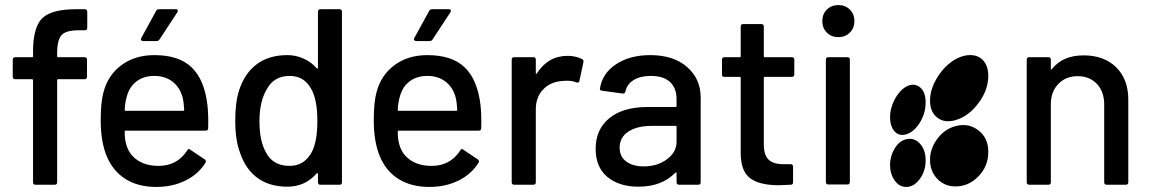

<svg xmlns="http://www.w3.org/2000/svg" viewBox="-20 -737 4588 766"><path d="M317.9 -616.2H293.9Q243.7 -616.2 225.8 -597.2Q208 -578.1 208 -524.9V-513.2Q208 -508.8 211.9 -508.8H316.9Q327.1 -508.8 327.1 -499V-431.2Q327.1 -420.9 316.9 -420.9H211.9Q208 -420.9 208 -417V-9.8Q208 0 198.2 0H122.1Q111.8 0 111.8 -9.8V-417Q111.8 -420.9 107.9 -420.9H41Q30.8 -420.9 30.8 -431.2V-499Q30.8 -508.8 41 -508.8H107.9Q111.8 -508.8 111.8 -513.2V-530.8Q111.8 -627.9 148.4 -664.1Q185.1 -700.2 284.2 -700.2H317.9Q328.1 -700.2 328.1 -689.9V-626Q328.1 -616.2 317.9 -616.2Z M807.6 -317.9Q812 -277.3 810.5 -226.1Q810.5 -215.8 800.8 -215.8H481.4Q477.5 -215.8 477.5 -211.9Q477.5 -180.2 483.9 -160.2Q495.1 -120.1 528.8 -97.7Q562.5 -75.2 612.8 -75.2Q686.5 -75.2 726.6 -136.2Q731.4 -147.5 739.7 -139.2L796.9 -101.1Q804.2 -95.2 799.8 -87.9Q772 -42.5 720.2 -16.8Q668.5 8.8 603.5 8.8Q531.2 8.8 481 -22.7Q430.7 -54.2 405.8 -113.8Q381.8 -171.9 381.8 -256.8Q381.8 -329.1 392.6 -368.2Q410.6 -437.5 464.6 -477.3Q518.6 -517.1 595.7 -517.1Q694.8 -517.1 745.4 -467.5Q795.9 -418 807.6 -317.9ZM595.7 -434.1Q553.7 -434.1 525.4 -412.8Q497.1 -391.6 486.8 -355Q479 -330.6 477.5 -298.8Q477.5 -294.9 481.4 -294.9H710.4Q714.8 -294.9 714.8 -298.8Q713.4 -329.1 708.5 -348.1Q698.2 -387.7 668.7 -410.9Q639.2 -434.1 595.7 -434.1ZM604.5 -573.2H551.8Q545.9 -573.2 543.2 -576.7Q540.5 -580.1 543.5 -585L602.5 -692.9Q605.5 -700.2 614.7 -700.2H681.6Q687.5 -700.2 689 -696.8Q690.4 -693.4 687.5 -688L616.7 -580.1Q612.8 -573.2 604.5 -573.2Z M1248.5 -466.8V-689.9Q1248.5 -700.2 1258.3 -700.2H1334.5Q1344.2 -700.2 1344.2 -689.9V-9.8Q1344.2 0 1334.5 0H1258.3Q1248.5 0 1248.5 -9.8V-43Q1248.5 -45.4 1246.8 -46.1Q1245.1 -46.9 1243.2 -44.9Q1197.3 7.8 1126.5 7.8Q1055.2 7.8 1007.3 -27.1Q959.5 -62 937.5 -127.9Q918.5 -178.7 918.5 -255.9Q918.5 -329.6 934.1 -377Q955.6 -444.3 1004.2 -480.7Q1052.7 -517.1 1126.5 -517.1Q1160.2 -517.1 1190.9 -503.4Q1221.7 -489.7 1243.2 -464.8Q1245.1 -462.9 1246.8 -463.6Q1248.5 -464.4 1248.5 -466.8ZM1223.1 -128.9Q1246.1 -170.9 1246.1 -254.9Q1246.1 -340.8 1221.2 -382.8Q1192.9 -434.1 1136.2 -434.1Q1075.7 -434.1 1047.4 -386.2Q1015.1 -335.4 1015.1 -253.9Q1015.1 -175.8 1040.5 -129.9Q1068.4 -75.2 1135.3 -75.2Q1193.4 -75.2 1223.1 -128.9Z M1897 -317.9Q1901.4 -277.3 1899.9 -226.1Q1899.9 -215.8 1890.1 -215.8H1570.8Q1566.9 -215.8 1566.9 -211.9Q1566.9 -180.2 1573.2 -160.2Q1584.5 -120.1 1618.2 -97.7Q1651.9 -75.2 1702.1 -75.2Q1775.9 -75.2 1815.9 -136.2Q1820.8 -147.5 1829.1 -139.2L1886.2 -101.1Q1893.6 -95.2 1889.2 -87.9Q1861.3 -42.5 1809.6 -16.8Q1757.8 8.8 1692.9 8.8Q1620.6 8.8 1570.3 -22.7Q1520 -54.2 1495.1 -113.8Q1471.2 -171.9 1471.2 -256.8Q1471.2 -329.1 1481.9 -368.2Q1500 -437.5 1554 -477.3Q1607.9 -517.1 1685.1 -517.1Q1784.2 -517.1 1834.7 -467.5Q1885.3 -418 1897 -317.9ZM1685.1 -434.1Q1643.1 -434.1 1614.7 -412.8Q1586.4 -391.6 1576.2 -355Q1568.4 -330.6 1566.9 -298.8Q1566.9 -294.9 1570.8 -294.9H1799.8Q1804.2 -294.9 1804.2 -298.8Q1802.7 -329.1 1797.9 -348.1Q1787.6 -387.7 1758.1 -410.9Q1728.5 -434.1 1685.1 -434.1ZM1693.8 -573.2H1641.1Q1635.3 -573.2 1632.6 -576.7Q1629.9 -580.1 1632.8 -585L1691.9 -692.9Q1694.8 -700.2 1704.1 -700.2H1771Q1776.9 -700.2 1778.3 -696.8Q1779.8 -693.4 1776.9 -688L1706.1 -580.1Q1702.1 -573.2 1693.8 -573.2Z M2244.6 -514.2Q2276.9 -514.2 2302.7 -501Q2309.1 -498.5 2307.6 -488.8L2291.5 -414.1Q2290 -405.3 2279.8 -408.2Q2264.2 -415 2239.7 -415L2225.6 -414.1Q2177.7 -411.6 2147.7 -380.9Q2117.7 -350.1 2117.7 -301.8V-9.8Q2117.7 0 2107.4 0H2031.7Q2021.5 0 2021.5 -9.8V-499Q2021.5 -508.8 2031.7 -508.8H2107.4Q2117.7 -508.8 2117.7 -499V-445.8Q2117.7 -441.9 2120.1 -442.4Q2121.1 -442.4 2121.6 -443.8Q2166.5 -514.2 2244.6 -514.2Z M2574.2 -517.1Q2667 -517.1 2721.2 -469.7Q2775.4 -422.4 2775.4 -348.1V-9.8Q2775.4 0 2765.1 0H2689.5Q2679.2 0 2679.2 -9.8V-45.9Q2679.2 -51.3 2674.3 -47.9Q2620.1 7.8 2527.3 7.8Q2450.2 7.8 2403.3 -31Q2356.4 -69.8 2356.4 -143.1Q2356.4 -221.2 2411.1 -265.6Q2465.8 -310.1 2563.5 -310.1H2675.3Q2679.2 -310.1 2679.2 -314V-340.8Q2679.2 -385.7 2653.1 -409.9Q2627 -434.1 2576.2 -434.1Q2534.7 -434.1 2508.1 -417.7Q2481.4 -401.4 2475.6 -373Q2472.7 -362.3 2463.4 -363.8L2382.3 -375Q2372.1 -376.5 2373.5 -382.8Q2381.8 -442.9 2436.8 -480Q2491.7 -517.1 2574.2 -517.1ZM2548.3 -73.2Q2602.5 -73.2 2640.9 -101.6Q2679.2 -129.9 2679.2 -171.9V-231Q2679.2 -234.9 2675.3 -234.9H2581.5Q2521.5 -234.9 2486.8 -211.9Q2452.1 -189 2452.1 -147.9Q2452.1 -112.3 2478.3 -92.8Q2504.4 -73.2 2548.3 -73.2Z M3148.9 -499V-439.9Q3148.9 -430.2 3139.2 -430.2H3031.2Q3027.3 -430.2 3027.3 -425.8V-161.1Q3027.3 -119.1 3045.9 -100.6Q3064.5 -82 3105 -82H3134.3Q3144 -82 3144 -71.8V-9.8Q3144 0 3134.3 0Q3092.3 2 3087.9 2Q3008.8 2 2971.9 -26.6Q2935.1 -55.2 2935.1 -127V-425.8Q2935.1 -430.2 2931.2 -430.2H2870.1Q2860.4 -430.2 2860.4 -439.9V-499Q2860.4 -508.8 2870.1 -508.8H2931.2Q2935.1 -508.8 2935.1 -513.2V-630.9Q2935.1 -641.1 2945.3 -641.1H3017.1Q3027.3 -641.1 3027.3 -630.9V-513.2Q3027.3 -508.8 3031.2 -508.8H3139.2Q3148.9 -508.8 3148.9 -499Z M3370.6 -606.9Q3352.5 -588.9 3324.7 -588.9Q3296.9 -588.9 3278.8 -606.9Q3260.7 -625 3260.7 -652.8Q3260.7 -680.7 3278.8 -698.7Q3296.9 -716.8 3324.7 -716.8Q3352.5 -716.8 3370.6 -698.7Q3388.7 -680.7 3388.7 -652.8Q3388.7 -625 3370.6 -606.9ZM3360.8 -1H3284.7Q3274.9 -1 3274.9 -11.2V-499Q3274.9 -508.8 3284.7 -508.8H3360.8Q3370.6 -508.8 3370.6 -499V-11.2Q3370.6 -1 3360.8 -1Z M3530.8 -78.1Q3531.7 -41.5 3549.8 -16.4Q3567.9 8.8 3595.7 8.8Q3626 8.8 3649.4 -22.7Q3672.9 -54.2 3672.9 -97.2Q3672.9 -140.1 3649.4 -164.8Q3626 -189.5 3594.7 -181.2Q3567.4 -174.8 3549.1 -144.3Q3530.8 -113.8 3530.8 -78.1ZM3530.8 -268.1Q3531.7 -231.4 3549.6 -212.2Q3567.4 -192.9 3595.7 -201.2Q3626.5 -210.4 3649.7 -247.8Q3672.9 -285.2 3672.9 -328.1Q3672.9 -371.6 3649.2 -389.6Q3625.5 -407.7 3594.7 -391.1Q3566.9 -374.5 3548.8 -339.4Q3530.8 -304.2 3530.8 -268.1ZM3792.5 6.8Q3844.2 6.8 3883.5 -33.4Q3922.9 -73.7 3922.9 -130.9Q3922.9 -187 3883.1 -217.3Q3843.3 -247.6 3792.5 -233.9Q3748.5 -222.2 3719.5 -183.1Q3690.4 -144 3690.4 -99.1Q3690.4 -54.2 3719.2 -23.7Q3748 6.8 3792.5 6.8ZM3690.4 -335.9Q3690.4 -290.5 3719.2 -267.8Q3748 -245.1 3792.5 -257.8Q3844.2 -272.9 3883.5 -325.4Q3922.9 -377.9 3922.9 -435.1Q3922.9 -462.9 3911.9 -482.7Q3900.9 -502.4 3882.8 -510.7Q3864.7 -519 3841.1 -516.8Q3817.4 -514.6 3792.5 -501Q3748.5 -475.6 3719.5 -428.2Q3690.4 -380.9 3690.4 -335.9Z M4303.2 -516.1Q4384.8 -516.1 4433.1 -468.5Q4481.4 -420.9 4481.4 -339.8V-9.8Q4481.4 0 4471.2 0H4395.5Q4385.3 0 4385.3 -9.8V-320.8Q4385.3 -371.1 4356.2 -402.1Q4327.1 -433.1 4279.3 -433.1Q4231.9 -433.1 4202.1 -401.9Q4172.4 -370.6 4172.4 -321.8V-9.8Q4172.4 0 4162.1 0H4086.4Q4076.2 0 4076.2 -9.8V-499Q4076.2 -508.8 4086.4 -508.8H4162.1Q4172.4 -508.8 4172.4 -499V-462.9Q4172.4 -460 4174.8 -459.5Q4175.8 -459.5 4176.3 -460.9Q4219.2 -516.1 4303.2 -516.1Z"/></svg>

Font: Gruenseis Font Medium
Style: Regular
Weight: 500
Designer: Jeremy Tribby
Foundry: Tribby Type
Version: Version 1.408;Glyphs 3.1.2 (3151)